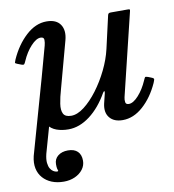

<svg xmlns="http://www.w3.org/2000/svg" viewBox="-87 -608 855 945"><g transform="rotate(-10 340.5 -136.0)"><path d="M245.5 -423.5H182.5L31.5 110Q23.5 144 29.2 171.5Q35 199 52.5 218.8Q70 238.5 96.2 249.2Q122.5 260 156.5 260Q187 260 212 248.8Q237 237.5 251.8 218Q266.5 198.5 266.5 174.5Q266.5 144.5 249.8 128.2Q233 112 202 112Q171 112 151.8 127.5Q132.5 143 132.5 169Q132.5 184 134.2 191Q136 198 137.2 200.5Q138.5 203 136 204.5Q134.5 205.5 128 204.8Q121.5 204 113.2 199Q105 194 98.5 183.5Q92 173 90 155Q88 137 94.5 110ZM25.5 -373Q21.5 -363 20.5 -359Q19.5 -355 30.5 -351L50 -343.5Q61 -339.5 64.2 -343.5Q67.5 -347.5 71.5 -357Q90.5 -400.5 117.2 -429.2Q144 -458 165.5 -458Q182.5 -458 182.8 -444Q183 -430 179 -415.5L114 -179Q100 -125 102.8 -88.8Q105.5 -52.5 121.8 -30.5Q138 -8.5 164.2 1Q190.5 10.5 223.5 10.5Q278.5 10.5 330.8 -29Q383 -68.5 422 -137.5Q426.5 -144.5 429.2 -143.8Q432 -143 429.5 -132.5L417.5 -83.5Q408 -40 429.5 -14Q451 12 494.5 12Q548.5 12 596.2 -30.5Q644 -73 675 -141.5Q680 -153.5 681 -159Q682 -164.5 668.5 -169.5L653.5 -175.5Q641 -180 638.5 -176.8Q636 -173.5 631 -162Q612.5 -119.5 586 -90.2Q559.5 -61 537.5 -61Q522.5 -61 520.8 -73Q519 -85 522 -97.5L622 -509.5Q624 -517 622 -518.5Q620 -520 610.5 -520H527.5Q520 -520 517 -517.5Q514 -515 512.5 -509L475.5 -346.5Q464 -296.5 438.8 -244.8Q413.5 -193 380.8 -149.5Q348 -106 313.5 -79.5Q279 -53 248.5 -53Q218.5 -53 209.2 -71Q200 -89 204.8 -120.5Q209.5 -152 221.5 -193L284 -423.5Q297 -471.5 277 -501.5Q257 -531.5 208 -531.5Q153.5 -531.5 105 -487Q56.5 -442.5 25.5 -373Z"/></g></svg>

Font: Besley Medium
Style: Italic
Weight: 500
Italic angle: -13°
Designer: Owen Earl
Foundry: indestructible type*
Version: Version 2.001